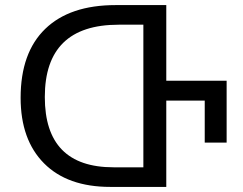

<svg xmlns="http://www.w3.org/2000/svg" viewBox="-20 -734 954 754"><path d="M633 -417H870V-174H784V-339H633V0H413Q245 0 153 -92.5Q61 -185 61 -350Q61 -527 157.5 -620.5Q254 -714 434 -714H633ZM543 -77V-637H446Q156 -637 156 -353Q156 -77 426 -77Z"/></svg>

Font: Go Noto Current
Style: Regular
Weight: 400
Designer: Monotype Design Team
Foundry: Monotype Imaging Inc.
Version: Version 2.007; ttfautohint (v1.8) -l 8 -r 50 -G 200 -x 14 -D